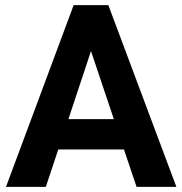

<svg xmlns="http://www.w3.org/2000/svg" viewBox="-20 -731 713 751"><path d="M464.8 -146.5H208L159.2 0H3.4L268.1 -710.9H403.8L669.9 0H514.2ZM247.6 -265.1H425.3L335.9 -531.2Z"/></svg>

Font: RobotoDraft
Style: Bold
Weight: 700
Version: Version 2.001150; 2014